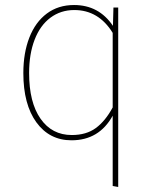

<svg xmlns="http://www.w3.org/2000/svg" viewBox="-20 -549 609 765"><path d="M451 -519V196L429 192V-88Q375 10 265 10Q177 10 125 -61.5Q73 -133 73 -258Q73 -338 97 -399.5Q121 -461 166.5 -495Q212 -529 275 -529Q374 -529 430 -446L432 -519ZM429 -121V-418Q373 -509 276 -509Q222 -509 181 -478.5Q140 -448 118 -391Q96 -334 96 -258Q96 -141 141.5 -76Q187 -11 266 -11Q324 -11 362 -39Q400 -67 429 -121Z"/></svg>

Font: Fira Sans Thin
Style: Regular
Weight: 100
Designer: bBox Type GmbH & Carrois Corporate GbR & Edenspiekermann AG
Foundry: bBox Type GmbH & Carrois Corporate GbR & Edenspiekermann AG
Version: Version 4.301